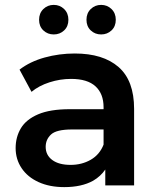

<svg xmlns="http://www.w3.org/2000/svg" viewBox="-20 -759 647 786"><path d="M411 0V-65Q392 -37 361 -19Q314 7 243 7Q183 7 138 -13.5Q93 -34 68.5 -70.5Q44 -107 44 -153Q44 -198 65.5 -234Q87 -270 136 -291Q185 -312 266 -312H404V-320Q404 -375 371 -405.5Q338 -436 271 -436Q226 -436 182.5 -422Q139 -408 109 -383L60 -474Q103 -507 162.5 -523.5Q222 -540 286 -540Q402 -540 465.5 -484.5Q529 -429 529 -313V0ZM404 -229H275Q211 -229 189 -208.5Q167 -188 167 -158Q167 -124 194 -104Q221 -84 269 -84Q315 -84 351.5 -105Q388 -126 404 -167ZM394 -618Q369 -618 351.5 -634.5Q334 -651 334 -678Q334 -705 351.5 -722Q369 -739 394 -739Q419 -739 436.5 -722Q454 -705 454 -678Q454 -651 436.5 -634.5Q419 -618 394 -618ZM200 -618Q175 -618 157.5 -634.5Q140 -651 140 -678Q140 -705 157.5 -722Q175 -739 200 -739Q225 -739 242.5 -722Q260 -705 260 -678Q260 -651 242.5 -634.5Q225 -618 200 -618Z"/></svg>

Font: Montserrat Thin SemiBold
Style: Regular
Weight: 600
Version: Version 9.000